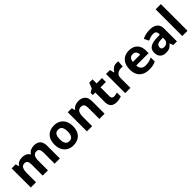

<svg xmlns="http://www.w3.org/2000/svg" viewBox="377 -2311 3872 3872"><g transform="rotate(-45 2313.0 -375.0)"><path d="M719 -556Q812 -556 859.5 -508.5Q907 -461 907 -356V0H758V-319.4Q758 -437 675.8 -437Q617 -437 592 -395Q567 -353 567 -273.5V0H418V-319.4Q418 -437 336 -437Q274.3 -437 250.6 -390.7Q227 -344.4 227 -257.4V0H78V-546H192L212.2 -476H220Q245 -518 288.5 -537Q332 -556 378.7 -556Q439 -556 481 -536.5Q523 -517 545 -476H558Q583 -518 627.5 -537Q672 -556 719 -556Z M1556 -273.7Q1556 -138 1484.5 -64Q1413 10 1290 10Q1214.1 10 1154.8 -23.1Q1095.4 -56.2 1061.2 -119.8Q1027 -183.4 1027 -274Q1027 -410 1098 -483Q1169 -556 1293 -556Q1370.4 -556 1429.2 -523Q1488 -490 1522 -427.3Q1556 -364.5 1556 -273.7ZM1179 -274Q1179 -193 1205.5 -151.5Q1232 -110 1291.9 -110Q1351 -110 1377.5 -151.5Q1404 -193 1404 -274Q1404 -355 1377.5 -395.5Q1351 -436 1291.5 -436Q1232 -436 1205.5 -395.5Q1179 -355 1179 -274Z M1989 -556Q2077 -556 2130 -508.5Q2183 -461 2183 -356V0H2034V-319Q2034 -378 2013 -407.5Q1992 -437 1946 -437Q1878 -437 1853 -390.5Q1828 -344 1828 -257V0H1679V-546H1793L1813 -476H1821Q1847 -518 1892.5 -537Q1938 -556 1989 -556Z M2566 -109Q2591 -109 2614 -114Q2637 -119 2660 -126V-15Q2636 -5 2600.5 2.5Q2565 10 2523 10Q2474 10 2435.5 -6Q2397 -22 2374.5 -61.5Q2352 -101 2352 -171V-434H2281V-497L2363 -547L2406 -662H2501V-546H2654V-434H2501V-171Q2501 -140 2519 -124.5Q2537 -109 2566 -109Z M3075 -556Q3086 -556 3101 -555Q3116 -554 3125 -552L3114 -412Q3107 -414 3093.5 -415.5Q3080 -417 3070 -417Q3032 -417 2997 -403.5Q2962 -390 2940.5 -360Q2919 -330 2919 -278V0H2770V-546H2883L2905 -454H2912Q2936 -496 2978 -526Q3020 -556 3075 -556Z M3429 -556Q3505 -556 3559.5 -527Q3614 -498 3644 -443Q3674 -388 3674 -308V-236H3322Q3324 -173 3359.5 -137Q3395 -101 3458 -101Q3511 -101 3554 -111.5Q3597 -122 3643 -144V-29Q3603 -9 3558.5 0.5Q3514 10 3451 10Q3369 10 3306 -20.5Q3243 -51 3207 -113Q3171 -175 3171 -269Q3171 -365 3203.5 -428.5Q3236 -492 3294 -524Q3352 -556 3429 -556ZM3430 -450Q3387 -450 3358.5 -422Q3330 -394 3325 -335H3534Q3533 -385 3508 -417.5Q3483 -450 3430 -450Z M4019 -557Q4129 -557 4187.5 -509.5Q4246 -462 4246 -364V0H4142L4113 -74H4109Q4074 -30 4035 -10Q3996 10 3928 10Q3855 10 3807 -32.5Q3759 -75 3759 -163Q3759 -250 3820 -291.5Q3881 -333 4003 -337L4098 -340V-364Q4098 -407 4075.5 -427Q4053 -447 4013 -447Q3973 -447 3935 -435.5Q3897 -424 3859 -407L3810 -508Q3854 -531 3907.5 -544Q3961 -557 4019 -557ZM4040 -251Q3968 -249 3940 -225Q3912 -201 3912 -162Q3912 -128 3932 -113.5Q3952 -99 3984 -99Q4032 -99 4065 -127.5Q4098 -156 4098 -208V-253Z M4548 0H4399V-760H4548Z"/></g></svg>

Font: Noto Sans Javanese
Style: Regular
Weight: 400
Designer: Monotype Design Team
Foundry: Monotype Imaging Inc.
Version: Version 2.004